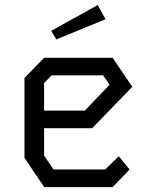

<svg xmlns="http://www.w3.org/2000/svg" viewBox="-20 -764 640 784"><path d="M160 -528 80 -445.5V-119.5L160.5 0H440L509 -72L465 -126L409.5 -72H198.5L160 -129V-240.5H356.5L520 -409.5L440 -528ZM160 -425 191 -456.5H401L427.5 -418L326.5 -312.5H160ZM379 -743.5 189 -638 210 -603 411 -685.5Z"/></svg>

Font: Kode
Style: Regular
Weight: 400
Monospace: yes
Designer: Isa Ozler
Foundry: Kadena LLC
Version: Version 1.000;gftools[0.9.28]